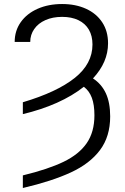

<svg xmlns="http://www.w3.org/2000/svg" viewBox="-20 -737 626 964"><path d="M444.3 -513.7Q444.3 -556.6 426.3 -587.9Q408.2 -619.1 373.8 -635.7Q339.4 -652.3 292 -652.3Q244.6 -652.3 208.3 -636.2Q171.9 -620.1 151.9 -591.3Q131.8 -562.5 131.8 -526.4H53.7Q53.7 -582.5 84.2 -625.7Q114.7 -668.9 168.9 -692.9Q223.1 -716.8 292 -716.8Q359.4 -716.8 411.6 -693.1Q463.9 -669.4 493.2 -625Q522.5 -580.6 522.5 -519.5Q522.5 -424.3 446.8 -343.3Q489.7 -315.4 511.5 -268.6Q533.2 -221.7 533.2 -152.3Q533.2 -51.8 482.2 16.4Q431.2 84.5 336.4 128.4Q241.7 172.4 94.7 207V143.6Q221.7 112.8 299.1 75.4Q376.5 38.1 415.3 -18.1Q454.1 -74.2 454.1 -158.2Q454.1 -210.9 441.2 -245.8Q428.2 -280.8 400.9 -301.3Q343.8 -255.9 265.6 -220.9Q187.5 -186 94.7 -164.1V-223.6Q265.6 -274.4 355 -345.5Q444.3 -416.5 444.3 -513.7Z"/></svg>

Font: Pretendard JP Light
Style: Regular
Weight: 300
Designer: Base glyphs from Inter by Rasmus Andersson; Hangeul glyphs from Noto Sans CJK(Source Han Sans) by Jang Soo-young and Kan
Foundry: Kil Hyung-jin
Version: Version 1.309